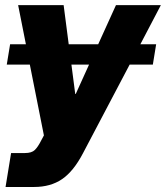

<svg xmlns="http://www.w3.org/2000/svg" viewBox="-20 -536 657 760"><path d="M598.1 -360.8 585 -280.3H493.2L308.1 71.3Q271 142.1 225.6 173.1Q180.2 204.1 115.2 204.1H2L23.9 69.8H78.6Q105.5 69.8 117.9 57.6Q130.4 45.4 143.6 19L153.8 0L98.1 -280.3H6.8L20 -360.8H82.5L51.8 -515.6H231.9L252 -360.8H368.7L439 -515.6H616.7L535.6 -360.8ZM332.5 -280.3H262.7L277.8 -164.1H279.8Z"/></svg>

Font: Inter Display Extra Bold
Style: Italic
Weight: 800
Italic angle: -9.39999°
Designer: Rasmus Andersson
Foundry: rsms
Version: Version 4.000;git-4fc901f